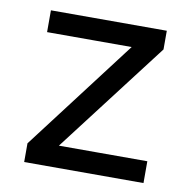

<svg xmlns="http://www.w3.org/2000/svg" viewBox="-62 -547 590 607"><g transform="rotate(10 233.0 -243.5)"><path d="M54 0V-60L343 -440V-417H54V-487H426V-427L134 -45V-70H437V0Z"/></g></svg>

Font: Nunito Sans 12pt ExtraLight Medium
Style: Regular
Weight: 500
Version: Version 3.101;gftools[0.9.27]